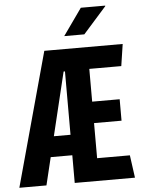

<svg xmlns="http://www.w3.org/2000/svg" viewBox="-59 -935 719 981"><g transform="rotate(-5 300.0 -444.5)"><path d="M0 0 188 -686H590L573 -574H409V-406H550V-296H409V-116H577L593 0H284V-572H277L139 0ZM124 -142V-247H352V-142ZM296 -752 393 -889H518V-886L399 -752Z"/></g></svg>

Font: Chivo Mono Medium SemiBold
Style: Regular
Weight: 600
Monospace: yes
Version: Version 1.008